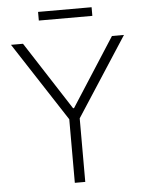

<svg xmlns="http://www.w3.org/2000/svg" viewBox="-58 -903 717 949"><g transform="rotate(-5 300.5 -428.5)"><path d="M79.1 -707 297.9 -368.2H302.7L520.5 -707H580.1L326.2 -315.4V0H274.4V-315.4L19.5 -707ZM432.6 -814.5H167V-857.4H432.6Z"/></g></svg>

Font: Pretendard GOV ExtraLight
Style: Regular
Weight: 200
Designer: Base glyphs from Inter by Rasmus Andersson; Hangeul glyphs from Noto Sans CJK(Source Han Sans) by Jang Soo-young and Kan
Foundry: Kil Hyung-jin
Version: Version 1.309